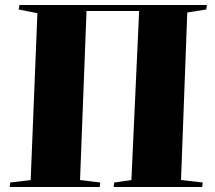

<svg xmlns="http://www.w3.org/2000/svg" viewBox="-20 -750 861 770"><path d="M19 0 21 -18 103 -28 130 -697 55 -712 58 -730H810L807 -712L731 -700L706 -28L793 -18L791 0H436L438 -18L507 -28L538 -706H327L301 -28L382 -18L380 0Z"/></svg>

Font: Literata 72pt ExtraBold
Style: Italic
Weight: 800
Italic angle: -2°
Designer: Latin by Veronika Burian and Jose Scaglione. Greek by Irene Vlachou. Cyrillic by Vera Evstafieva
Foundry: TypeTogether
Version: Version 3.002